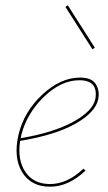

<svg xmlns="http://www.w3.org/2000/svg" viewBox="-20 -702 408 725"><path d="M338 -522 329 -516 227 -676 236 -682ZM282 -409Q327 -409 342 -384Q357 -359 351 -328Q341 -278 265 -235Q189 -192 56 -170Q45 -98 76 -52.5Q107 -7 169 -7Q234 -7 295 -65L303 -58Q239 3 169 3Q97 3 63.5 -52Q30 -107 50 -194Q71 -281 140 -345Q209 -409 282 -409ZM340 -328Q352 -399 280 -399Q211 -399 146.5 -337Q82 -275 61 -194L58 -180Q181 -201 255.5 -241.5Q330 -282 340 -328Z"/></svg>

Font: EauTestInfant Hairline
Style: Italic
Weight: 250
Italic angle: -12°
Designer: Christian Thalmann (Catharsis Fonts)
Version: Version 0.001;PS 000.001;hotconv 1.0.88;makeotf.lib2.5.64775